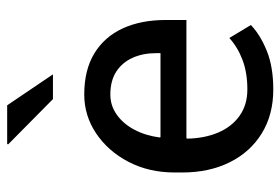

<svg xmlns="http://www.w3.org/2000/svg" viewBox="-148 -654 812 557"><g transform="rotate(-90 258.5 -376.0)"><path d="M276.9 10.3Q203.6 10.3 149.4 -23.2Q95.2 -56.6 65.7 -116.2Q36.1 -175.8 36.1 -253.9V-275.4Q36.1 -350.6 67.1 -409.9Q98.1 -469.2 149.7 -503.7Q201.2 -538.1 262.2 -538.1Q333.5 -538.1 381.6 -508.8Q429.7 -479.5 454.1 -426.5Q478.5 -373.5 478.5 -301.8V-241.7H135.7L134.3 -239.3Q135.3 -188.5 152.1 -149.2Q168.9 -109.9 200.7 -87.4Q232.4 -64.9 276.9 -64.9Q325.7 -64.9 362.5 -78.9Q399.4 -92.8 426.3 -117.2L463.9 -54.7Q435.5 -27.3 388.9 -8.5Q342.3 10.3 276.9 10.3ZM138.7 -316.9H382.3V-329.6Q382.3 -367.7 368.9 -397.7Q355.5 -427.7 328.9 -445.1Q302.2 -462.4 262.2 -462.4Q230 -462.4 203.6 -443.6Q177.2 -424.8 160.2 -392.6Q143.1 -360.4 137.7 -319.3ZM320.8 -628.9H316.4H249L117.7 -758.8L118.7 -761.7H231Z"/></g></svg>

Font: Roboto Slab LO
Style: Regular
Weight: 400
Designer: Google
Version: Version 2.000